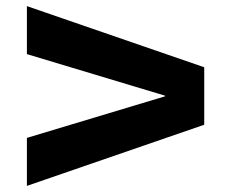

<svg xmlns="http://www.w3.org/2000/svg" viewBox="-20 -604 740 628"><path d="M68 4V-153L520 -289V-291L68 -427V-584L648 -384V-196Z"/></svg>

Font: M PLUS 2 ExtraBold
Style: Regular
Weight: 800
Version: Version 1.001